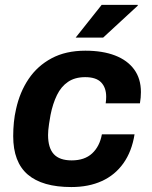

<svg xmlns="http://www.w3.org/2000/svg" viewBox="-20 -743 613 775"><path d="M267.8 12Q151.1 12 92.2 -38.3Q33.3 -88.6 33.3 -193.6Q33.3 -221.4 36 -249.1Q38.7 -276.8 44.8 -302.7Q59.8 -371.2 95.4 -424.1Q130.9 -477 188.2 -507.7Q245.5 -538.4 324.5 -538.4Q394.2 -538.4 444.3 -519.1Q494.4 -499.8 521.6 -462.6Q548.8 -425.5 548.8 -371.2Q548.8 -360.4 547.8 -348.8Q546.8 -337.2 544.8 -326H406.6Q407.6 -332.7 408.1 -339.1Q408.6 -345.5 408.6 -352.1Q408.6 -389.4 388.2 -410.5Q367.9 -431.6 323.8 -431.6Q282.5 -431.6 254.6 -412.6Q226.7 -393.7 209.9 -359.2Q193 -324.7 183.9 -278.7Q180.2 -258 178 -243.1Q175.8 -228.3 174.9 -217.6Q174 -207 174 -198.1Q174 -146.2 197.1 -120.9Q220.3 -95.6 269.4 -95.6Q321.5 -95.6 351.9 -123.8Q382.3 -151.9 391.3 -200.9H523.1Q512.2 -131.9 478.2 -84.1Q444.3 -36.3 391.1 -12.2Q338 12 267.8 12ZM285.4 -591.2 390.4 -723.4H535.9L536.1 -720.2L396.3 -591.2Z"/></svg>

Font: Archivo Variable SemiBold
Style: Italic
Weight: 600
Italic angle: -10°
Designer: Hector Gatti
Foundry: Omnibus-Type
Version: Version 2.001